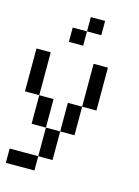

<svg xmlns="http://www.w3.org/2000/svg" viewBox="-107 -623 589 811"><g transform="rotate(15 187.5 -218.0)"><path d="M0 -312.5V-375H62.5V-312.5ZM0 -250V-312.5H62.5V-250ZM0 -187.5V-250H62.5V-187.5ZM250 -312.5V-375H312.5V-312.5ZM250 -250V-312.5H312.5V-250ZM250 -187.5V-250H312.5V-187.5ZM187.5 -125V-187.5H250V-125ZM187.5 -62.5V-125H250V-62.5ZM62.5 -125V-187.5H125V-125ZM62.5 -62.5V-125H125V-62.5ZM125 0V-62.5H187.5V0ZM125 62.5V0H187.5V62.5ZM62.5 125V62.5H125V125ZM0 125V62.5H62.5V125ZM125 -437.5V-500H187.5V-437.5ZM187.5 -500V-562.5H250V-500Z"/></g></svg>

Font: AprilSans
Style: Regular
Weight: 400
Designer: typesprite
Version: Version 1.001;PS 001.001;hotconv 1.0.88;makeotf.lib2.5.64775